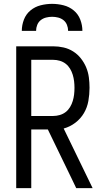

<svg xmlns="http://www.w3.org/2000/svg" viewBox="-20 -975 540 995"><path d="M64 0V-735H256Q283 -735 309.5 -729Q336 -723 359 -708.5Q382 -694 399 -672.5Q416 -651 426.5 -626Q437 -601 440.5 -574Q444 -547 444 -520Q444 -486 438 -452Q432 -418 415 -389Q398 -360 370.5 -339Q343 -318 310 -309L460 0H375L353 -46L228 -304H142V0ZM256 -374Q273 -374 290 -379Q307 -384 320.5 -394.5Q334 -405 343 -420Q352 -435 357 -451.5Q362 -468 364 -485Q366 -502 366 -520Q366 -537 364 -554Q362 -571 357 -587.5Q352 -604 343 -619Q334 -634 320.5 -644.5Q307 -655 290 -660Q273 -665 256 -665H142V-374ZM93 -815Q93 -845 104 -873.5Q115 -902 138 -921Q161 -940 190.5 -947.5Q220 -955 250 -955Q280 -955 309.5 -947.5Q339 -940 362 -921Q385 -902 396 -873.5Q407 -845 407 -815H333Q333 -831 327 -846Q321 -861 309 -870.5Q297 -880 281.5 -884Q266 -888 250 -888Q234 -888 218.5 -884Q203 -880 191 -870.5Q179 -861 173 -846Q167 -831 167 -815Z"/></svg>

Font: Iosevka Algr
Style: Regular
Weight: 400
Monospace: yes
Designer: Belleve Invis
Foundry: Belleve Invis
Version: Version 26.0.2; ttfautohint (v1.8.3)